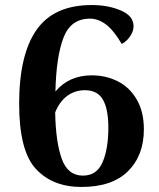

<svg xmlns="http://www.w3.org/2000/svg" viewBox="-20 -730 632 762"><path d="M551 -217Q551 -113 488 -50.5Q425 12 303 12Q189 12 122.5 -59.5Q56 -131 56 -318Q56 -513 125 -611.5Q194 -710 344 -710Q409 -710 459.5 -688.5Q510 -667 510 -626Q510 -610 501.5 -594.5Q493 -579 481.5 -568.5Q470 -558 463 -556Q431 -610 400.5 -633Q370 -656 337 -656Q261 -656 232 -580.5Q203 -505 200 -367Q254 -431 344 -431Q401 -431 448 -407Q495 -383 523 -334.5Q551 -286 551 -217ZM410 -223Q410 -297 388.5 -334.5Q367 -372 317 -372Q278 -372 247.5 -350Q217 -328 199 -284Q201 -167 225 -100Q249 -33 309 -33Q364 -33 387 -86Q410 -139 410 -223Z"/></svg>

Font: Arima Madurai Black
Style: Regular
Weight: 900
Designer: Joana Correia and Natanael Gama
Foundry: NDISCOVER
Version: Version 1.020